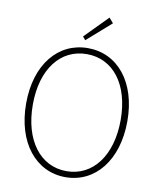

<svg xmlns="http://www.w3.org/2000/svg" viewBox="-100 -1011 914 1102"><g transform="rotate(10 357.0 -460.0)"><path d="M357 13C529 13 652 -136 652 -365C652 -594 529 -739 357 -739C185 -739 62 -594 62 -365C62 -136 185 13 357 13ZM357 -22C204 -22 101 -157 101 -365C101 -573 204 -704 357 -704C510 -704 613 -573 613 -365C613 -157 510 -22 357 -22ZM333 -781 473 -904 448 -933 317 -800Z"/></g></svg>

Font: Noto Sans CJK HK Thin
Style: Regular
Weight: 100
Designer: Ryoko NISHIZUKA 西塚涼子 (kana, bopomofo & ideographs); Paul D. Hunt (Latin, Greek & Cyrillic); Sandoll Communications 산돌커뮤니
Foundry: Adobe
Version: Version 2.004;hotconv 1.0.118;makeotfexe 2.5.65603